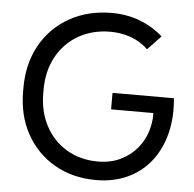

<svg xmlns="http://www.w3.org/2000/svg" viewBox="-52 -767 843 835"><g transform="rotate(5 369.5 -350.0)"><path d="M397 15Q295 15 216 -30.5Q137 -76 92.5 -156.5Q48 -237 48 -342V-357Q48 -463 93 -543.5Q138 -624 218.5 -669.5Q299 -715 403 -715Q469 -715 525.5 -693.5Q582 -672 627 -632L569 -571Q534 -604 492 -618.5Q450 -633 404 -633Q326 -633 265 -598Q204 -563 170 -500.5Q136 -438 136 -357V-342Q136 -261 169.5 -198.5Q203 -136 262.5 -101Q322 -66 398 -66Q453 -66 496 -86.5Q539 -107 568.5 -142Q598 -177 611.5 -224Q625 -271 619 -323L656 -297H436V-369H704Q712 -286 694.5 -216Q677 -146 636.5 -94Q596 -42 535 -13.5Q474 15 397 15Z"/></g></svg>

Font: SUSE Thin
Style: Regular
Weight: 400
Version: Version 1.000